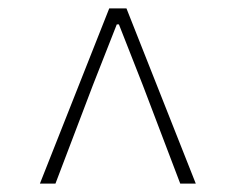

<svg xmlns="http://www.w3.org/2000/svg" viewBox="-20 -758 561 457"><path d="M75 -321H112L201 -555L258 -700H263L320 -555L409 -321H446L281 -738H240Z"/></svg>

Font: Noto Sans JP Thin
Style: Regular
Weight: 100
Designer: Ryoko NISHIZUKA 西塚涼子 (kana, bopomofo & ideographs); Paul D. Hunt (Latin, Greek & Cyrillic); Sandoll Communications 산돌커뮤니
Foundry: Adobe
Version: Version 2.004;hotconv 1.0.118;makeotfexe 2.5.65603